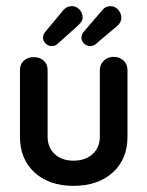

<svg xmlns="http://www.w3.org/2000/svg" viewBox="-20 -595 480 625"><path d="M305 -367Q305 -385 318 -397.5Q331 -410 350 -410Q369 -410 382 -398Q395 -386 395 -367V-150Q395 -77 347 -33.5Q299 10 219 10Q140 10 92.5 -33.5Q45 -77 45 -150V-367Q45 -386 57.5 -397.5Q70 -409 90 -409Q110 -409 122.5 -397.5Q135 -386 135 -367V-150Q135 -115 158 -93.5Q181 -72 219 -72Q258 -72 281.5 -93.5Q305 -115 305 -150ZM253 -492 313 -562Q323 -575 340 -575Q354 -575 364.5 -563.5Q375 -552 375 -537Q375 -522 361 -510L291 -451Q284 -445 273 -445Q262 -445 253.5 -453.5Q245 -462 245 -472Q245 -484 253 -492ZM128 -492 187 -563Q198 -575 214 -575Q228 -575 238.5 -564Q249 -553 249 -538Q249 -530 244.5 -524Q240 -518 234 -512L166 -451Q159 -445 148 -445Q137 -445 128.5 -453.5Q120 -462 120 -472Q120 -484 128 -492Z"/></svg>

Font: Dongle
Style: Bold
Weight: 700
Designer: Yanghee Ryu
Foundry: Yanghee Ryu
Version: Version 2.000